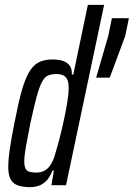

<svg xmlns="http://www.w3.org/2000/svg" viewBox="-20 -763 551 791"><path d="M106 8Q74 8 54 1Q34 -6 24 -24Q14 -42 14 -74Q14 -106 20.5 -150Q27 -194 39 -254Q54 -332 68 -383.5Q82 -435 99 -464.5Q116 -494 139 -506Q162 -518 196 -518Q224 -518 242 -511Q260 -504 268.5 -490.5Q277 -477 276 -456H282L342 -743H409L252 0H192L202 -60H196Q185 -31 169.5 -16.5Q154 -2 137.5 3Q121 8 106 8ZM128 -52Q147 -52 160.5 -58.5Q174 -65 184.5 -78.5Q195 -92 203 -114Q208 -131 216 -158.5Q224 -186 232 -219Q240 -252 247 -286.5Q254 -321 258.5 -350.5Q263 -380 263 -400Q263 -432 251 -445Q239 -458 213 -458Q192 -458 178 -452Q164 -446 153 -425.5Q142 -405 131 -364.5Q120 -324 105 -255Q93 -194 86.5 -157Q80 -120 80 -99Q80 -79 85 -69Q90 -59 100.5 -55.5Q111 -52 128 -52ZM376 -443 426 -615 441 -688H511L496 -615L432 -443Z"/></svg>

Font: Saira UltraCondensed Medium
Style: Italic
Weight: 500
Width: 1
Italic angle: -12°
Designer: Hector Gatti with collaboration of the Omnibus-Type team
Foundry: Omnibus-Type
Version: Version 1.101